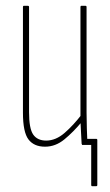

<svg xmlns="http://www.w3.org/2000/svg" viewBox="-20 -499 377 661"><path d="M297 142Q294 142 294 138V0H262L274 -21H311Q315 -21 315 -17V138Q315 142 311 142ZM135 6Q97 6 78 -19Q59 -44 59 -111V-475Q59 -479 62 -479H76Q80 -479 80 -475V-113Q80 -56 94.5 -35.5Q109 -15 139 -15Q172 -15 202.5 -41.5Q233 -68 262 -106V-80Q232 -44 201.5 -19Q171 6 135 6ZM265 0Q262 0 261 -4Q260 -27 258.5 -52.5Q257 -78 257 -93V-96V-475Q257 -479 260 -479H274Q278 -479 278 -475V-111Q278 -83 279 -56Q280 -29 281 -4Q281 0 277 0Z"/></svg>

Font: Sofia Sans Extra Condensed Thin
Style: Regular
Weight: 250
Version: Version 4.100